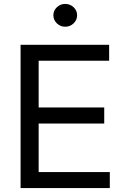

<svg xmlns="http://www.w3.org/2000/svg" viewBox="-20 -955 636 975"><path d="M84.5 0V-727.5H534.2V-646.5H176.3V-409.2H509.3V-327.6H176.3V-81.1H537.6V0ZM311 -819.3Q286.6 -819.3 268.8 -836.4Q251 -853.5 251 -877.4Q251 -901.4 268.8 -918.2Q286.6 -935.1 311 -935.1Q335.9 -935.1 353.8 -918.2Q371.6 -901.4 371.6 -877.4Q371.6 -853.5 353.8 -836.4Q335.9 -819.3 311 -819.3Z"/></svg>

Font: Inter 18pt
Style: Regular
Weight: 400
Designer: Rasmus Andersson
Foundry: rsms
Version: Version 4.001;git-66647c0bb